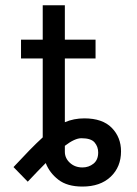

<svg xmlns="http://www.w3.org/2000/svg" viewBox="-20 -696 519 728"><path d="M142 -676.1H225.9V-545.5H342.3V-474.4H225.9V-232.6Q259.9 -247.2 299.7 -247.2Q368.6 -247.2 403.8 -211.3Q438.9 -175.4 438.9 -122.2Q438.9 -63.2 399.7 -25.9Q360.4 11.4 292.6 11.4Q234.7 11.4 201.2 -14.7Q167.6 -40.8 153.4 -77.8Q125 -49.4 85.2 -7.1L31.2 -62.5Q64.3 -98 91.4 -125.9Q118.6 -153.8 142 -175.1V-474.4H59.7V-545.5H142ZM225.9 -143.1V-120.7Q225.9 -96.2 245 -78.7Q264.2 -61.1 292.6 -61.1Q316.4 -61.1 334.3 -75.3Q352.3 -89.5 352.3 -117.9Q352.3 -139.6 338.8 -155.7Q325.3 -171.9 288.4 -171.9Q263.5 -171.9 225.9 -143.1Z"/></svg>

Font: Inter Alia
Style: Regular
Weight: 400
Designer: Rasmus Andersson (Latin, Greek, Cyrillic etc.) and Evan from Shavian.info (Shavian, old style figures)
Foundry: Shavian.info
Version: Version 0.001;git-37ab20767